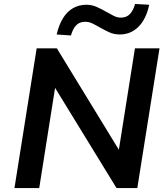

<svg xmlns="http://www.w3.org/2000/svg" viewBox="-20 -949 846 969"><path d="M53 0 165 -705H267L583 -188H579L661 -705H785L673 0H568L254 -512H259L178 0ZM338 -770 266 -775Q277 -823 297.5 -856.5Q318 -890 348 -907.5Q378 -925 416 -925Q444 -925 469.5 -913.5Q495 -902 517 -889Q536 -878 554 -869Q572 -860 590 -860Q618 -860 635 -877.5Q652 -895 662 -929L733 -925Q718 -853 679 -814Q640 -775 584 -775Q555 -775 530.5 -786.5Q506 -798 483 -811Q464 -822 446.5 -830.5Q429 -839 410 -839Q382 -839 365 -822Q348 -805 338 -770Z"/></svg>

Font: Nunito Sans 8pt
Style: Bold Italic
Weight: 700
Italic angle: -9°
Version: Version 3.101;gftools[0.9.27]